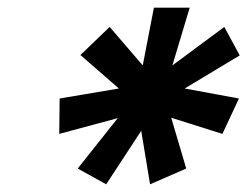

<svg xmlns="http://www.w3.org/2000/svg" viewBox="-20 -865 643 499"><path d="M601 -609 558 -517 425 -559 464 -427 370 -386 347 -525 256 -386 182 -427 286 -558 134 -517 135 -609 289 -635 189 -722 265 -795 351 -695 380 -845H473L428 -695L563 -795L603 -721L460 -635Z"/></svg>

Font: TypoPRO Sinkin Sans
Style: 600 SemiBold Italic
Weight: 600
Italic angle: -112°
Designer: Keith Bates
Foundry: K-Type
Version: Sinkin Sans (version 1.0)  by Keith Bates   •   © 2014   www